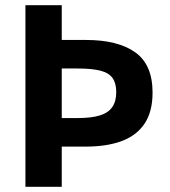

<svg xmlns="http://www.w3.org/2000/svg" viewBox="-20 -720 657 740"><path d="M140 -265H279Q332 -265 364.5 -275Q397 -285 412.5 -307Q428 -329 428 -365Q428 -399 414 -419Q400 -439 367.5 -447.5Q335 -456 279 -456H128V-566H311Q434 -566 501 -518.5Q568 -471 568 -363Q568 -290 537.5 -244Q507 -198 449.5 -176.5Q392 -155 311 -155H140ZM78 -700H218V0H78Z"/></svg>

Font: Moderustic SemiBold
Style: Regular
Weight: 600
Designer: Tural Alisoy
Foundry: TAFT Foundry
Version: Version 2.120